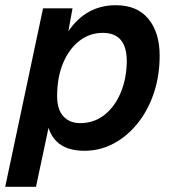

<svg xmlns="http://www.w3.org/2000/svg" viewBox="-48 -566 668 736"><path d="M-28 150 117 -534H230L214 -446Q282 -546 396 -546Q478 -546 521 -493.5Q564 -441 564 -353Q564 -275 541.5 -208.5Q519 -142 479 -92.5Q439 -43 387 -15.5Q335 12 276 12Q166 12 138 -76L90 150ZM259 -94Q313 -94 353 -126Q393 -158 415 -211.5Q437 -265 438 -329Q439 -440 346 -440Q296 -440 256.5 -409.5Q217 -379 194 -324.5Q171 -270 171 -198Q171 -146 195 -120Q219 -94 259 -94Z"/></svg>

Font: Geist Mono SemiBold
Style: Italic
Weight: 600
Italic angle: -12°
Monospace: yes
Designer: Basement.studio, Andrés Briganti, Mateo Zaragoza
Foundry: Basement.studio, Vercel, Andrés Briganti, Guido Ferreyra, Mateo Zaragoza
Version: Version 1.500; ttfautohint (v1.8.4.7-5d5b)